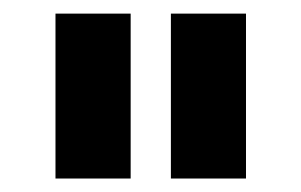

<svg xmlns="http://www.w3.org/2000/svg" viewBox="-20 -727 442 282"><path d="M61.5 -707H171.9V-464.8H61.5ZM231 -707H341.3V-464.8H231Z"/></svg>

Font: Wanted Sans SemiBold
Style: Regular
Weight: 600
Designer: Original Design by Kil Hyung-jin and Kang Hanbin, Wanted Lab, Inc; Hangeul from Source Han Sans by Jang Soo-young and Ka
Foundry: Wanted Lab, Inc.
Version: Version 1.003